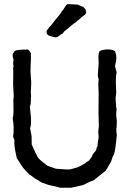

<svg xmlns="http://www.w3.org/2000/svg" viewBox="-20 -885 630 907"><path d="M386 -833Q388 -826 385.5 -821Q383 -816 374 -810Q365 -804 364 -803Q361 -798 351.5 -791.5Q342 -785 339 -780Q332 -777 323.5 -769.5Q315 -762 310 -759Q306 -754 296.5 -747Q287 -740 284 -737Q282 -736 281 -734Q280 -732 278.5 -729.5Q277 -727 276 -726Q270 -725 261.5 -717.5Q253 -710 247 -709Q243 -708 238 -709Q233 -710 227 -712Q221 -714 217 -715Q201 -718 200 -734Q199 -740 204.5 -745Q210 -750 210 -754Q218 -760 230 -776.5Q242 -793 249 -800Q252 -804 257 -810Q262 -816 266 -821.5Q270 -827 273 -833Q278 -836 284.5 -848.5Q291 -861 298 -865Q305 -866 324 -864.5Q343 -863 348 -863Q362 -856 374 -852Q375 -850 380.5 -844.5Q386 -839 386 -833ZM315 2H264Q256 -1 240.5 -4.5Q225 -8 220 -9Q211 -10 197.5 -15.5Q184 -21 178 -22Q158 -36 146 -41Q123 -59 118 -61Q115 -65 103 -77Q91 -89 86 -97Q62 -135 59 -138Q58 -146 54 -163.5Q50 -181 48.5 -195Q47 -209 48 -222Q48 -226 45 -231.5Q42 -237 42 -239Q48 -281 40 -326Q45 -343 43.5 -378Q42 -413 45 -430Q45 -431 42 -485Q42 -498 42.5 -525Q43 -552 42 -566L44 -572Q42 -582 42 -588Q42 -591 43 -595.5Q44 -600 44 -602Q44 -604 41.5 -613Q39 -622 40 -627Q40 -629 40.5 -630.5Q41 -632 42.5 -634Q44 -636 45 -637Q46 -638 47 -640.5Q48 -643 50 -644Q58 -651 113 -651Q124 -640 126 -632V-603Q124 -569 124 -545L127 -503Q128 -495 127 -480Q126 -465 126 -460Q125 -454 126 -443.5Q127 -433 127 -430Q127 -428 126 -423.5Q125 -419 126 -416Q126 -390 121 -381Q121 -378 123.5 -357.5Q126 -337 126.5 -328Q127 -319 126.5 -304Q126 -289 122 -279Q123 -275 125.5 -262.5Q128 -250 129 -243Q130 -229 130 -202Q154 -148 162 -137Q172 -126 204 -102Q211 -100 244 -88Q299 -83 312 -85Q318 -87 332 -90.5Q346 -94 352 -97Q357 -99 366 -104.5Q375 -110 381 -112Q385 -118 401 -127Q403 -131 409.5 -138.5Q416 -146 417 -153Q419 -158 425.5 -165Q432 -172 434 -176Q436 -189 441 -194Q440 -202 443 -217.5Q446 -233 446 -239Q446 -243 445 -250.5Q444 -258 444 -261Q444 -266 445.5 -275.5Q447 -285 447 -290Q447 -296 446.5 -307Q446 -318 446 -323Q445 -343 445.5 -384Q446 -425 446 -444Q443 -490 446 -509Q445 -512 444 -518.5Q443 -525 442 -528L446 -586Q446 -591 445.5 -600.5Q445 -610 445 -616Q445 -622 446 -629.5Q447 -637 450 -643Q464 -651 487.5 -651.5Q511 -652 523 -643Q536 -615 523 -574Q524 -567 527 -557.5Q530 -548 531 -544Q528 -531 527.5 -514.5Q527 -498 528 -476Q529 -454 529 -447Q528 -442 526 -421Q527 -415 527.5 -396.5Q528 -378 531 -370Q527 -342 531 -323Q530 -321 531 -320Q532 -319 532 -318Q531 -313 531.5 -297.5Q532 -282 529 -277Q530 -274 530 -263.5Q530 -253 532 -250Q525 -172 518 -154Q513 -149 509 -134.5Q505 -120 501 -115Q500 -113 490 -97Q489 -93 485 -88Q481 -83 480 -79Q468 -70 446.5 -52.5Q425 -35 422 -33Q411 -30 394.5 -21.5Q378 -13 373 -11Q363 -8 343 -4Q323 0 315 2Z"/></svg>

Font: FuturaRenner
Style: Regular
Weight: 400
Designer: BSozoo
Foundry: BSozoo
Version: Version 1.001;PS 001.001;hotconv 1.0.70;makeotf.lib2.5.58329